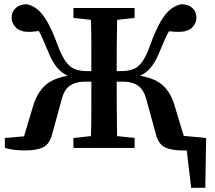

<svg xmlns="http://www.w3.org/2000/svg" viewBox="-20 -701 1017 910"><path d="M718 -68 673 -232Q661 -276 634 -295Q607 -314 564 -314H533Q533 -248 533.5 -184Q534 -120 535 -56L618 -47V0H328V-47L411 -56Q413 -119 413 -183Q413 -247 413 -314H382Q339 -314 311.5 -295Q284 -276 273 -232L228 -68Q216 -19 185.5 -3.5Q155 12 100 12Q78 12 51.5 9.5Q25 7 3 0V-47L94 -55L135 -192Q152 -254 189 -291.5Q226 -329 301 -342Q270 -356 247.5 -384.5Q225 -413 205 -464Q193 -493 183.5 -514.5Q174 -536 164 -554Q153 -553 141 -551.5Q129 -550 118 -550Q74 -550 54.5 -571.5Q35 -593 35 -616Q35 -644 53.5 -662Q72 -680 106 -681Q133 -676 156.5 -657.5Q180 -639 203.5 -599Q227 -559 253 -488Q273 -434 293 -407.5Q313 -381 337 -372.5Q361 -364 392 -364H413Q413 -429 413 -489Q413 -549 411 -607L328 -616V-663H618V-616L535 -607Q534 -544 533.5 -481.5Q533 -419 533 -364H554Q586 -364 610 -372.5Q634 -381 653.5 -407.5Q673 -434 692 -488Q718 -559 741.5 -599Q765 -639 789 -657.5Q813 -676 840 -681Q875 -680 893 -662Q911 -644 911 -616Q911 -592 891 -571Q871 -550 826 -550Q804 -550 781 -553Q771 -536 761.5 -514.5Q752 -493 740 -464Q720 -413 697.5 -384.5Q675 -356 644 -342Q720 -329 757 -291.5Q794 -254 810 -192L851 -57L957 -47L953 189H886L865 12Q860 12 855 12Q850 12 845 12Q791 12 760.5 -3.5Q730 -19 718 -68Z"/></svg>

Font: Source Serif Pro SemiBold
Style: Regular
Weight: 600
Designer: Frank Grießhammer
Foundry: Adobe Systems Incorporated
Version: Version 3.001;hotconv 1.0.111;makeotfexe 2.5.65597